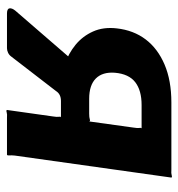

<svg xmlns="http://www.w3.org/2000/svg" viewBox="2 -574 574 619"><g transform="rotate(90 289.5 -265.0)"><path d="M335 0 356 -149Q358 -161 357 -167.5Q356 -174 359 -174H264Q225 -174 189 -186Q153 -198 125 -221Q97 -244 82 -277.5Q67 -311 72 -354Q78 -408 107.5 -447Q137 -486 188.5 -508Q240 -530 311 -530H528Q539 -529 545.5 -531Q552 -533 553 -530L482 -25Q481 -15 481.5 -7.5Q482 0 479 0H360Q349 -1 342.5 1Q336 3 335 0ZM24 0Q9 0 7.5 -8Q6 -16 15 -27L181 -219L306 -174Q284 -174 274 -158L163 -14Q158 -7 150.5 -3.5Q143 0 136 0ZM299 -265H347Q359 -265 365 -267Q371 -269 372 -265L392 -409Q394 -421 393 -427.5Q392 -434 395 -434H319Q272 -434 245.5 -413.5Q219 -393 215 -348Q212 -308 233.5 -286.5Q255 -265 299 -265Z"/></g></svg>

Font: Libre Franklin
Style: Bold Italic
Weight: 700
Italic angle: -8°
Designer: Pablo Impallari, Rodrigo Fuenzalida, Nhung Nguyen
Foundry: Impallari Type
Version: Version 3.000